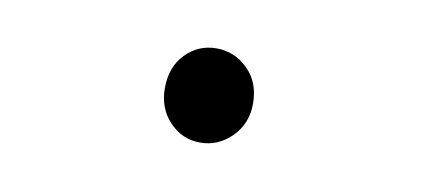

<svg xmlns="http://www.w3.org/2000/svg" viewBox="-31 -505 623 283"><g transform="rotate(10 280.5 -363.5)"><path d="M276 -293Q249 -293 230 -313Q211 -333 211 -363Q211 -395 230 -414.5Q249 -434 276 -434Q303 -434 323 -414.5Q343 -395 343 -363Q343 -333 323 -313Q303 -293 276 -293Z"/></g></svg>

Font: Gothic Nguyen
Style: Regular
Weight: 400
Designer: MORI Takayuki
Version: Version 1.220;July 21, 2023;FontCreator 14.0.0.2814 64-bit